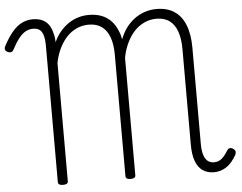

<svg xmlns="http://www.w3.org/2000/svg" viewBox="-100 -1562 2129 1686"><g transform="rotate(-5 964.0 -719.5)"><path d="M1720 19Q1659 19 1618 -10Q1577 -39 1556.5 -96.5Q1536 -154 1536 -238V-1084Q1536 -1175 1513.5 -1238Q1491 -1301 1446 -1334.5Q1401 -1368 1331 -1368Q1287 -1368 1247 -1354Q1207 -1340 1171.5 -1313Q1136 -1286 1108 -1247Q1080 -1208 1059 -1158.5Q1038 -1109 1027 -1049V-14Q1027 0 1016 7Q1005 14 983 14Q962 14 951 7Q940 0 940 -14V-1085Q940 -1175 917.5 -1238Q895 -1301 849.5 -1334.5Q804 -1368 734 -1368Q691 -1368 651 -1354.5Q611 -1341 576 -1314.5Q541 -1288 513 -1249.5Q485 -1211 464 -1162.5Q443 -1114 432 -1055V-14Q432 0 421 7Q410 14 388 14Q366 14 355 7Q344 0 344 -14V-1218Q344 -1301 320.5 -1338Q297 -1375 245 -1375Q210 -1375 179 -1358.5Q148 -1342 118.5 -1304.5Q89 -1267 55 -1203Q48 -1190 34.5 -1187Q21 -1184 6 -1191Q-13 -1200 -17 -1213.5Q-21 -1227 -12 -1244Q27 -1318 67 -1365.5Q107 -1413 152 -1435.5Q197 -1458 250 -1458Q320 -1458 363.5 -1422Q407 -1386 422 -1313Q427 -1297 429 -1278.5Q431 -1260 432 -1240Q454 -1290 486.5 -1329Q519 -1368 559 -1396Q599 -1424 645 -1438.5Q691 -1453 742 -1453Q805 -1453 853.5 -1434.5Q902 -1416 937.5 -1379Q973 -1342 994 -1288Q1002 -1271 1007 -1252.5Q1012 -1234 1016 -1214Q1037 -1270 1069.5 -1314Q1102 -1358 1144 -1389Q1186 -1420 1235.5 -1436.5Q1285 -1453 1340 -1453Q1433 -1453 1496 -1411Q1559 -1369 1591.5 -1287Q1624 -1205 1624 -1085V-240Q1624 -184 1635 -145.5Q1646 -107 1669 -87.5Q1692 -68 1726 -68Q1752 -68 1772.5 -78Q1793 -88 1811.5 -108.5Q1830 -129 1849 -160Q1859 -177 1873.5 -179.5Q1888 -182 1902 -172Q1921 -160 1923 -146Q1925 -132 1917 -117Q1898 -83 1876 -57Q1854 -31 1829 -14.5Q1804 2 1776.5 10.5Q1749 19 1720 19Z"/></g></svg>

Font: Playwrite ID
Style: Regular
Weight: 400
Designer: Veronika Burian, José Scaglione
Foundry: TypeTogether
Version: Version 1.002